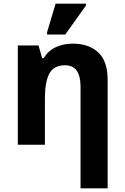

<svg xmlns="http://www.w3.org/2000/svg" viewBox="-20 -796 687 1056"><path d="M423 240V-319Q423 -437 338 -437Q275 -437 251 -390.5Q227 -344 227 -257V0H78V-546H192L212 -476H220Q246 -518 288 -537Q330 -556 381 -556Q467 -556 519.5 -508.5Q572 -461 572 -356V240ZM239 -606V-619L286 -776H453V-766L339 -606Z"/></svg>

Font: RS Noto Sans
Style: Bold
Weight: 700
Designer: Monotype Design Team
Foundry: Monotype Imaging Inc.
Version: Version 3.10